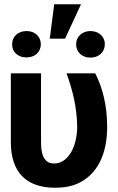

<svg xmlns="http://www.w3.org/2000/svg" viewBox="-20 -873 554 903"><path d="M31 -204C31 -65 102 10 239 10C282 10 319 3 350 -12C438 -54 484 -148 484 -276C484 -378 462 -461 428 -528H293C320 -453 342 -371 343 -276C343 -231 332 -188 315 -158C299 -131 274 -104 234 -104C185 -104 173 -151 173 -203V-528H31ZM37 -665C37 -626 66 -603 105 -603C143 -603 172 -627 172 -665C172 -702 143 -727 105 -727C67 -727 37 -703 37 -665ZM214 -691H286L361 -853H235ZM338 -665C338 -627 367 -602 405 -602C444 -602 473 -627 473 -665C473 -703 443 -727 405 -727C368 -727 338 -702 338 -665Z"/></svg>

Font: Asimov Pro
Style: Bd
Weight: 700
Designer: Google
Version: Version 2.000980; 2014